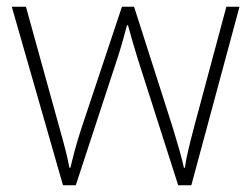

<svg xmlns="http://www.w3.org/2000/svg" viewBox="-20 -549 746 570"><path d="M390 -371 509 1H548L691 -529H652L557 -175C542 -117 533 -83 529 -51H526C519 -84 507 -123 492 -173L378 -529H342L223 -172C204 -115 197 -83 189 -51H186C180 -84 172 -115 155 -175L57 -529H15L167 1H205L327 -371C339 -407 348 -440 357 -474H360C369 -440 378 -410 390 -371Z"/></svg>

Font: Noto Sans Ethiopic ExtraLight
Style: Regular
Weight: 200
Designer: Monotype Design Team
Foundry: Monotype Imaging Inc.
Version: Version 2.102